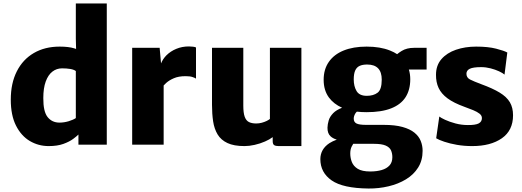

<svg xmlns="http://www.w3.org/2000/svg" viewBox="-20 -832 3000 1104"><path d="M431 0V-58.5Q420 -47.5 401 -33.5Q379 -17 344.2 -4.5Q309.5 8 260 8Q201 8 151.5 -21.2Q102 -50.5 72 -109.8Q42 -169 42 -259Q42 -353.5 76.8 -422Q111.5 -490.5 174.8 -527.2Q238 -564 323 -564Q375 -564 407 -554Q412.5 -552 417.5 -550.5L416 -610V-812H594V0ZM384 -435.5Q362.5 -439 337 -439Q305.5 -439 281.2 -420.2Q257 -401.5 243 -363.5Q229 -325.5 229 -268Q228.5 -190 254 -158.5Q279.5 -127 322 -127Q348.5 -127 375 -135Q401 -143 416 -153V-423.5Q405 -432 384 -435.5Z M740 0V-557H898L906 -467.5Q916.5 -493 936.5 -513.5Q960.5 -537.5 993.8 -551.2Q1027 -565 1066 -565Q1078 -565 1090 -563.5Q1102 -562 1107 -559V-380Q1100.5 -384.5 1086.5 -389.2Q1072.5 -394 1047 -394Q1007 -394 979.8 -382.2Q952.5 -370.5 935.5 -355Q927.5 -347 921 -340.5V0Z M1386 8Q1325 8 1287.8 -9.5Q1250.5 -27 1231.2 -59Q1212 -91 1205.5 -134.2Q1199 -177.5 1199 -229V-557H1379V-225Q1379 -183 1387 -160.8Q1395 -138.5 1411.5 -130.2Q1428 -122 1453 -122Q1469.5 -122 1485.2 -126.2Q1501 -130.5 1513.2 -136.5Q1525.5 -142.5 1532 -148V-557H1713V8H1582Q1565 8 1556.5 2.5Q1548 -3 1548 -21V-43.5Q1529.5 -29.5 1504 -18.5Q1475.5 -6 1444.2 1Q1413 8 1386 8Z M2088 -187Q2058.5 -187 2032 -190Q2026.5 -185 2022.5 -178.5Q2014 -163.5 2014 -150Q2014 -130 2029.8 -122Q2045.5 -114 2085 -114H2186Q2251 -114 2294.2 -102Q2337.5 -90 2363 -69.2Q2388.5 -48.5 2399.2 -21.5Q2410 5.5 2410 35Q2410 90.5 2384.2 131.5Q2358.5 172.5 2314.2 199.2Q2270 226 2214.2 239.2Q2158.5 252.5 2099 252Q1951.5 250.5 1886.8 205.2Q1822 160 1822 83Q1822 54.5 1835.2 31.2Q1848.5 8 1874.5 -9Q1892.5 -20.5 1916.5 -29Q1894 -36 1881 -48Q1862.5 -64.5 1863 -98Q1863.5 -117.5 1870 -139.5Q1876.5 -161.5 1896 -181.5Q1913.5 -199.5 1947 -212.5Q1899.5 -233.5 1871.5 -271Q1841 -312.5 1841 -373Q1841 -433.5 1870.8 -476.2Q1900.5 -519 1955.8 -541.5Q2011 -564 2088 -564Q2166.5 -564 2222.5 -541.5Q2245.5 -532.5 2263.5 -520.5Q2273.5 -529 2289.5 -539Q2318.5 -557 2361 -557H2433V-432H2331Q2339 -406 2339 -376Q2339 -315.5 2312 -273.2Q2285 -231 2229.2 -209Q2173.5 -187 2088 -187ZM2001.5 12Q1994 28 1994 51Q1994 76 2003.2 99.8Q2012.5 123.5 2037.2 138.8Q2062 154 2109 154Q2145.5 154 2174.2 145.8Q2203 137.5 2219.5 119.5Q2236 101.5 2236 72Q2236 50.5 2228.5 33Q2221 15.5 2198.2 5.2Q2175.5 -5 2130 -5H2011Q2006 2.5 2001.5 12ZM2089 -281Q2127.5 -281 2151.2 -299Q2175 -317 2175 -374Q2175 -417.5 2154 -439.2Q2133 -461 2091 -461Q2065 -461 2048 -453.2Q2031 -445.5 2022.5 -426.8Q2014 -408 2014 -375Q2014 -336 2030.2 -308.5Q2046.5 -281 2089 -281Z M2488 -37 2506 -162Q2514 -155 2539.2 -143.2Q2564.5 -131.5 2599 -122.2Q2633.5 -113 2670 -113Q2713.5 -112.5 2732.2 -122.2Q2751 -132 2751 -153Q2751 -167.5 2737.5 -178.2Q2724 -189 2701 -198.5Q2678 -208 2650 -218Q2589 -240 2553.2 -266.5Q2517.5 -293 2502 -326.2Q2486.5 -359.5 2487 -402Q2487 -456 2518.2 -492Q2549.5 -528 2602 -546Q2654.5 -564 2718 -564Q2786.5 -564 2832.5 -552.2Q2878.5 -540.5 2897 -530L2881 -403Q2871 -412 2849.5 -422Q2828 -432 2801 -439Q2774 -446 2747 -446Q2700.5 -446 2681.2 -436.5Q2662 -427 2662 -408Q2662 -385.5 2682.5 -375Q2703 -364.5 2747 -348Q2813 -324 2853.2 -299.5Q2893.5 -275 2911.8 -244Q2930 -213 2930 -169Q2930 -82 2865.8 -37Q2801.5 8 2695 8Q2649 8 2607.5 0.8Q2566 -6.5 2534.8 -17Q2503.5 -27.5 2488 -37Z"/></svg>

Font: Koeln Type Sans ExtraBold
Style: Regular
Weight: 800
Designer: Eben Sorkin
Foundry: Eben Sorkin
Version: Version 2.001